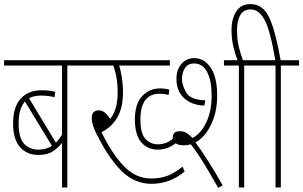

<svg xmlns="http://www.w3.org/2000/svg" viewBox="-20 -916 1481 938"><path d="M309 -596H398V-622H0V-596H283V-258Q268 -234 253 -219L122 -436Q146 -449 180 -449Q219 -449 246 -441L250 -467Q235 -471 220 -473Q205 -475 182 -475Q119 -475 81.5 -434.5Q44 -394 44 -313Q44 -235 78 -197Q112 -159 168 -159Q211 -159 238 -176.5Q265 -194 283 -218V0H309ZM169 -185Q124 -185 97.5 -214Q71 -243 71 -313Q71 -386 102 -420L234 -203Q206 -185 169 -185Z M1262 -596V-622H1074V-596H1147V0H1173V-596ZM1068 -10Q1038 -64 1000.5 -123.5Q963 -183 935 -220Q982 -246 1011.5 -308Q1041 -370 1041 -447Q1041 -540 1009 -586Q977 -632 930 -632Q890 -632 866 -603.5Q842 -575 842 -531Q842 -470 880 -436Q918 -402 978 -400L983 -426Q910 -428 889.5 -464.5Q869 -501 869 -529Q869 -561 883.5 -583.5Q898 -606 928 -606Q970 -606 992 -564Q1014 -522 1014 -448Q1014 -372 987.5 -317.5Q961 -263 921 -242Q907 -256 893 -265.5Q879 -275 858 -275Q824 -275 824 -244Q824 -241 824 -238Q792 -211 751 -211Q716 -211 691 -237Q666 -263 666 -332Q666 -458 760 -458Q783 -458 804 -452L807 -478Q786 -484 762 -484Q710 -484 674.5 -446.5Q639 -409 639 -332Q639 -257 670 -221Q701 -185 750 -185Q799 -185 838 -216Q852 -206 880 -206Q896 -206 912 -211Q943 -172 976.5 -117Q1010 -62 1046 2ZM720 -18Q810 -18 882 -78L872 -102Q829 -68 795 -56Q761 -44 718 -44Q643 -44 585 -104.5Q527 -165 476 -270Q527 -296 554 -343.5Q581 -391 581 -467Q581 -500 575.5 -536Q570 -572 562 -596H810V-622H386V-596H533Q555 -537 555 -468Q555 -379 518 -335Q492 -377 464 -377Q428 -377 428 -339Q428 -308 452 -261Q511 -142 574.5 -80Q638 -18 720 -18Z M1169 -615Q1155 -653 1146.5 -688Q1138 -723 1138 -769Q1138 -813 1153.5 -841.5Q1169 -870 1205 -870Q1244 -870 1272 -820Q1300 -770 1325 -622H1250V-596H1326V0H1352V-596H1441V-622H1351Q1326 -764 1295.5 -830Q1265 -896 1203 -896Q1156 -896 1133.5 -859Q1111 -822 1111 -771Q1111 -724 1120.5 -686Q1130 -648 1143 -615Z"/></svg>

Font: Noto Sans Devanagari Extra Condensed Thin
Style: Regular
Weight: 250
Width: 2
Designer: Monotype Design Team
Foundry: Monotype Imaging Inc.
Version: 1.000